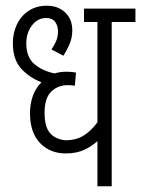

<svg xmlns="http://www.w3.org/2000/svg" viewBox="-20 -652 494 672"><path d="M454 -575H371V0H321V-158Q301 -140 274.5 -127.5Q248 -115 210 -115Q155 -115 120 -151.5Q85 -188 85 -256Q85 -287 94.5 -315Q104 -343 125 -364Q82 -381 53.5 -412.5Q25 -444 25 -502Q25 -536 39 -566Q53 -596 80 -614Q107 -632 144 -632Q183 -632 208 -608.5Q233 -585 233 -546Q233 -519 223 -496.5Q213 -474 202 -457L160 -479Q168 -490 175.5 -506Q183 -522 183 -542Q183 -562 173 -575.5Q163 -589 142 -589Q111 -589 91.5 -562.5Q72 -536 72 -501Q72 -452 100 -428Q128 -404 171 -395Q190 -401 213 -401Q231 -401 246 -398L242 -352Q230 -354 218 -354Q182 -354 159 -331Q136 -308 136 -258Q136 -205 157.5 -183.5Q179 -162 214 -161Q248 -162 273.5 -178Q299 -194 321 -224V-575H274V-622H454Z"/></svg>

Font: Noto Sans ExtraCondensed Light
Style: Italic
Weight: 300
Width: 2
Italic angle: -12°
Designer: Monotype Design Team
Foundry: Monotype Imaging Inc.
Version: Version 2.013; ttfautohint (v1.8.4.7-5d5b)